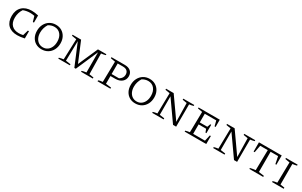

<svg xmlns="http://www.w3.org/2000/svg" viewBox="250 -2057 5646 3592"><g transform="rotate(30 3073.5 -261.0)"><path d="M336 6Q207 6 137.5 -62.5Q68 -131 68 -258Q68 -385 143 -457Q218 -529 348 -529Q379 -529 415.5 -524.5Q452 -520 492 -510V-356H468L435 -469Q386 -479 339 -479Q263 -479 193 -452Q135 -365 135 -256Q135 -153 189.5 -97.5Q244 -42 343 -42Q363 -42 385.5 -44.5Q408 -47 434 -53L468 -170H492V-14Q448 -4 410 1Q372 6 336 6Z M860 7Q788 7 733.5 -25.5Q679 -58 648 -116.5Q617 -175 617 -254Q617 -334 650 -396Q683 -458 740.5 -493Q798 -528 871 -528Q944 -528 999 -495Q1054 -462 1085.5 -403Q1117 -344 1117 -267Q1117 -187 1084.5 -125Q1052 -63 994 -28Q936 7 860 7ZM866 -38Q920 -38 961 -66Q1002 -94 1025.5 -145Q1049 -196 1049 -264Q1049 -361 999.5 -420.5Q950 -480 866 -480Q833 -480 800 -470Q767 -460 738 -440Q685 -353 685 -255Q685 -191 707.5 -142Q730 -93 771 -65.5Q812 -38 866 -38Z M1874 -38 1969 -23V0H1715V-20Q1738 -28 1761.5 -32Q1785 -36 1809 -39L1808 -475L1601 0H1570L1375 -466L1367 -38L1473 -23V0H1223V-20Q1272 -34 1317 -39L1333 -482L1231 -499V-521H1415L1592 -97L1779 -521H1961V-501Q1942 -496 1917.5 -490.5Q1893 -485 1867 -483Z M2359 -521Q2440 -521 2486 -481.5Q2532 -442 2532 -373Q2532 -298 2478 -252Q2424 -206 2335 -206H2231V-39L2349 -24V0H2071V-21Q2085 -28 2107.5 -32.5Q2130 -37 2162 -39L2170 -481L2071 -498V-521ZM2344 -477H2231V-249H2391Q2466 -294 2466 -367Q2466 -421 2434.5 -449Q2403 -477 2344 -477Z M2885 7Q2813 7 2758.5 -25.5Q2704 -58 2673 -116.5Q2642 -175 2642 -254Q2642 -334 2675 -396Q2708 -458 2765.5 -493Q2823 -528 2896 -528Q2969 -528 3024 -495Q3079 -462 3110.5 -403Q3142 -344 3142 -267Q3142 -187 3109.5 -125Q3077 -63 3019 -28Q2961 7 2885 7ZM2891 -38Q2945 -38 2986 -66Q3027 -94 3050.5 -145Q3074 -196 3074 -264Q3074 -361 3024.5 -420.5Q2975 -480 2891 -480Q2858 -480 2825 -470Q2792 -460 2763 -440Q2710 -353 2710 -255Q2710 -191 2732.5 -142Q2755 -93 2796 -65.5Q2837 -38 2891 -38Z M3623 -521H3860V-500Q3835 -493 3814.5 -489Q3794 -485 3770 -482L3769 0H3702L3393 -439V-39L3498 -24V0H3252V-21Q3275 -28 3297.5 -32.5Q3320 -37 3342 -39L3350 -481L3251 -498V-521H3415L3726 -79L3718 -482L3623 -498Z M4397 -173H4419V0H3953V-20Q3976 -27 3999 -31.5Q4022 -36 4044 -39L4052 -482L3953 -499V-521H4411V-364H4389L4360 -477H4112V-290H4275L4300 -358H4320V-178H4300L4274 -247H4112V-43H4367Z M4940 -521H5177V-500Q5152 -493 5131.5 -489Q5111 -485 5087 -482L5086 0H5019L4710 -439V-39L4815 -24V0H4569V-21Q4592 -28 4614.5 -32.5Q4637 -37 4659 -39L4667 -481L4568 -498V-521H4732L5043 -79L5035 -482L4940 -498Z M5749 -521V-321H5727L5696 -477H5534V-40L5650 -24V0H5351V-21Q5409 -35 5465 -40L5473 -477H5310L5280 -321H5257V-521Z M5841 0V-21Q5864 -28 5887 -32.5Q5910 -37 5932 -39L5940 -481L5841 -498V-521H6093V-500Q6074 -495 6051.5 -490.5Q6029 -486 6001 -482V-39L6093 -24V0Z"/></g></svg>

Font: Piazzolla SC Light
Style: Regular
Weight: 300
Designer: Juan Pablo del Peral
Foundry: Huerta Tipografica
Version: Version 1.330